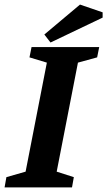

<svg xmlns="http://www.w3.org/2000/svg" viewBox="-36 -820 469 840"><path d="M-16 0 -8 -45 76 -69 169 -546 93 -569 102 -614H398L389 -569L305 -546L212 -69L287 -45L279 0ZM185 -634 158 -669 314 -800 413 -766V-743Z"/></svg>

Font: Manuale
Style: Bold Italic
Weight: 700
Italic angle: -11°
Version: Version 1.002